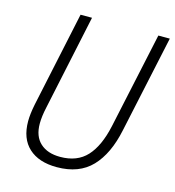

<svg xmlns="http://www.w3.org/2000/svg" viewBox="-108 -805 826 906"><g transform="rotate(15 305.0 -352.0)"><path d="M251 10Q163 10 114 -35Q65 -80 65 -165Q65 -200 75 -249L174 -714H230L131 -248Q121 -203 121 -168Q121 -106 156.5 -73.5Q192 -41 254 -41Q337 -41 384 -92Q431 -143 453 -244L554 -714H610L508 -239Q483 -119 421.5 -54.5Q360 10 251 10Z"/></g></svg>

Font: Noto Sans SemiCondensed Light
Style: Italic
Weight: 300
Width: 4
Italic angle: -12°
Designer: Monotype Design Team
Foundry: Monotype Imaging Inc.
Version: Version 2.013; ttfautohint (v1.8.4.7-5d5b)